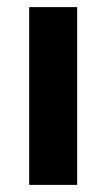

<svg xmlns="http://www.w3.org/2000/svg" viewBox="-20 -520 298 540"><path d="M62 -500H197V0H62Z"/></svg>

Font: Albert Sans
Style: Bold
Weight: 700
Designer: Andreas Rasmussen
Foundry: a.Foundry
Version: Version 1.025